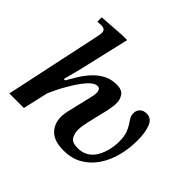

<svg xmlns="http://www.w3.org/2000/svg" viewBox="-167 -907 1120 1120"><g transform="rotate(45 393.0 -347.0)"><path d="M483 12Q406 12 370 -24.5Q334 -61 334 -117Q334 -129 336 -141.5Q338 -154 340 -165L376 -318Q376 -318 379.5 -333Q383 -348 383 -364Q383 -376 377.5 -385.5Q372 -395 358 -395Q340 -395 319 -377Q298 -359 277.5 -330.5Q257 -302 238 -269.5Q219 -237 204 -207Q189 -177 181 -158L145 0H25L153 -601Q153 -601 155 -612.5Q157 -624 157 -633Q157 -661 123 -661Q114 -661 103 -660Q92 -659 92 -659V-695L248 -706H291L219 -396L190 -284H201Q218 -314 239 -348Q260 -382 287.5 -412Q315 -442 350.5 -461Q386 -480 432 -480Q475 -480 491.5 -456Q508 -432 508 -404Q508 -383 504 -362Q500 -341 498 -330L469 -209Q466 -196 462 -173.5Q458 -151 458 -133Q458 -103 472 -79.5Q486 -56 532 -56Q572 -56 600 -74Q628 -92 644.5 -122Q661 -152 669 -186.5Q677 -221 677 -254Q677 -296 668 -321.5Q659 -347 647.5 -364Q636 -381 627 -396Q618 -411 618 -430Q618 -455 634 -469.5Q650 -484 674 -484Q715 -484 731.5 -441.5Q748 -399 748 -335Q748 -268 732 -206Q716 -144 683 -95Q650 -46 600.5 -17Q551 12 483 12Z"/></g></svg>

Font: STIX Two Text SemiBold
Style: Italic
Weight: 600
Italic angle: -12°
Designer: Ross Mills, John Hudson & Paul Hanslow, Tiro Typeworks Ltd; with prior portions MicroPress Inc. and Coen Hoffman, Elsevi
Foundry: Tiro Typeworks Ltd
Version: Version 2.13 b171